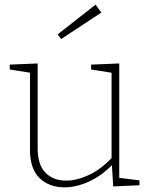

<svg xmlns="http://www.w3.org/2000/svg" viewBox="-20 -799 651 826"><path d="M258 7Q192 7 150.5 -32.5Q109 -72 109 -155V-494L117 -485L22 -500V-521L142 -526V-162Q142 -90 175.5 -56Q209 -22 265 -22Q310 -22 362 -46Q414 -70 464 -123L460 -110V-495L467 -485L372 -500V-521L493 -526V-29L485 -35L580 -23V-2L467 3L461 -97L467 -94Q417 -42 362 -17.5Q307 7 258 7ZM243 -631 228 -651 391 -779 416 -745Z"/></svg>

Font: Bitter Thin ExtraLight
Style: Regular
Weight: 250
Version: Version 2.002